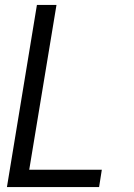

<svg xmlns="http://www.w3.org/2000/svg" viewBox="-20 -755 540 775"><path d="M8 0 129 -735H208L98 -70H391L380 0Z"/></svg>

Font: Iosevka Term Curly
Style: Italic
Weight: 400
Italic angle: -9°
Designer: Belleve Invis
Foundry: Belleve Invis
Version: Version 32.3.0